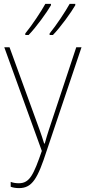

<svg xmlns="http://www.w3.org/2000/svg" viewBox="-20 -957 441 987"><path d="M367 -930V-937H338C317 -899 269 -826 235 -785V-777H252C292 -818 347 -895 367 -930ZM242 -930V-937H213C192 -899 146 -829 110 -785V-777H127C167 -818 222 -895 242 -930ZM78 10C146 10 174 -40 220 -182L399 -714H372L231 -289C224 -267 217 -245 210 -219H207C199 -246 192 -265 183 -291L29 -714H2L195 -181C153 -60 133 -15 77 -15C62 -15 48 -17 35 -22V3C45 7 60 10 78 10Z"/></svg>

Font: Noto Sans Condensed Thin
Style: Regular
Weight: 100
Width: 3
Designer: Monotype Design Team
Foundry: Monotype Imaging Inc.
Version: Version 2.013